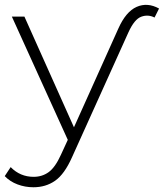

<svg xmlns="http://www.w3.org/2000/svg" viewBox="-47 -592 691 810"><path d="M94 198Q59 198 27 186Q-5 174 -27 151L-2 113Q38 154 95 154Q131 154 158.5 134Q186 114 210 61L239 -2L3 -522H56L265 -55L452 -471Q484 -543 529.5 -563Q575 -583 624 -556L605 -518Q578 -532 549 -521.5Q520 -511 495 -456L257 71Q225 143 185.5 170.5Q146 198 94 198Z"/></svg>

Font: Montserrat Light
Style: Regular
Weight: 300
Designer: Julieta Ulanovsky
Foundry: Julieta Ulanovsky
Version: Version 9.000; ttfautohint (v1.8.4.7-5d5b)